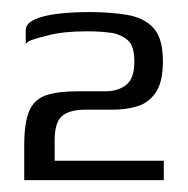

<svg xmlns="http://www.w3.org/2000/svg" viewBox="-20 -555 313 320"><path d="M20.4 -254.8Q20.4 -269.1 20.4 -283.6Q20.4 -298.1 20.4 -312.4Q20.4 -351.7 29.1 -370.9Q37.8 -390.1 57.6 -396.5Q77.4 -402.9 111.2 -402.9Q124.3 -402.9 134.4 -402.9Q144.5 -402.9 156.8 -402.9Q176.7 -402.9 190.3 -413.5Q203.9 -424.2 203.9 -452Q203.9 -478.6 193.3 -487.7Q182.7 -496.9 168.2 -499.9Q157.2 -501.4 147.8 -502.1Q138.4 -502.8 122.9 -502.8Q105.3 -502.8 88.8 -501.1Q72.3 -499.4 61.4 -496.4Q55.4 -494.9 47.5 -492.8Q39.5 -490.7 32.7 -488.3Q25.9 -485.9 22.9 -481.9V-504.5Q22.9 -515.8 37.9 -522.6Q52.9 -529.4 77.1 -532.1Q101.4 -534.9 128.2 -534.9Q164.4 -534.9 192.3 -530.1Q220.1 -525.4 235.8 -508.4Q251.5 -491.3 251.5 -452.8Q251.5 -418.5 239.8 -401.2Q228.2 -383.9 209.3 -378Q190.5 -372.2 168.1 -372.2Q158.8 -372.2 147.7 -372.2Q136.6 -372.2 122.3 -372.2Q96.1 -372.2 83.6 -361.8Q71.1 -351.5 71.1 -321.5V-287.1H253V-254.8Z"/></svg>

Font: Genos Thin
Style: Regular
Weight: 100
Designer: Robert E. Leuschke
Foundry: Robert E. Leuschke
Version: Version 1.010